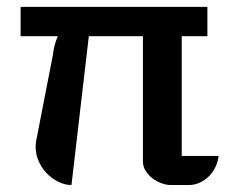

<svg xmlns="http://www.w3.org/2000/svg" viewBox="-20 -531 667 551"><path d="M131.8 -373.5Q134.8 -401.9 146 -427.2H39.1V-511.2H575.2V-427.2H501.5V-83.5H607.4Q605.5 -66.4 597.9 -51Q590.3 -35.6 578.9 -24.4Q567.4 -13.2 552.7 -6.6Q538.1 0 522 0H469.7Q458 0 444.1 -4.9Q430.2 -9.8 418.2 -18.8Q406.2 -27.8 398.2 -40.3Q390.1 -52.7 390.1 -68.4V-427.2H234.9L185.1 0Q166 0 146.5 -9.8Q127 -19.5 111.8 -36.1Q96.7 -52.7 88.4 -75Q80.1 -97.2 83 -122.6Z"/></svg>

Font: Atomic Age
Style: Regular
Weight: 400
Designer: James Grieshaber
Foundry: James Grieshaber
Version: Version 1.008; ttfautohint (v1.4.1) -l 6 -r 46 -G 0 -x 0 -H 